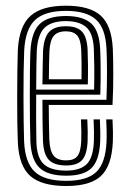

<svg xmlns="http://www.w3.org/2000/svg" viewBox="-20 -628 442 657"><path d="M206.8 8.5Q122.2 8.5 83.5 -25.9Q44.8 -60.2 41 -141Q39.8 -169 39.2 -210.5Q38.8 -252 38.8 -298Q38.8 -344 39.4 -386Q40 -428 41 -457Q45.5 -539 84.5 -573.8Q123.5 -608.5 205.5 -608.5Q286.8 -608.5 324.5 -574.8Q362.2 -541 366 -461Q367.5 -427 367.6 -375.5Q367.8 -324 365 -269H146.8Q147 -235.5 147.5 -203.4Q148 -171.2 148.8 -149.2Q150.5 -111.8 163.4 -95.5Q176.2 -79.2 206.8 -79.2Q233.5 -79.2 245 -94Q256.5 -108.8 258 -146.2Q259.2 -172.2 257 -219.5H278.8Q281 -172.5 279.8 -145.2Q277.8 -99.2 261.1 -80.5Q244.5 -61.8 206.8 -61.8Q165.2 -61.8 147 -81.1Q128.8 -100.5 127 -147Q126 -171.8 125.6 -210.8Q125.2 -249.8 125.2 -286.5H344.2Q346.2 -334.2 346.1 -381.1Q346 -428 344.5 -460Q341.2 -532 308 -561.4Q274.8 -590.8 205.5 -590.8Q133.2 -590.8 100 -559.5Q66.8 -528.2 62.8 -455.8Q61.5 -425.8 60.9 -383.5Q60.2 -341.2 60.4 -296Q60.5 -250.8 61 -210.2Q61.5 -169.8 62.5 -143Q66 -71.2 99.1 -40.2Q132.2 -9.2 206.8 -9.2Q278 -9.2 309.5 -39.6Q341 -70 344.5 -142Q345.2 -158.5 344.9 -179Q344.5 -199.5 343.5 -219.5H365Q366 -201.2 366.4 -180.1Q366.8 -159 366 -141.2Q362.2 -60.5 325.6 -26Q289 8.5 206.8 8.5ZM206.8 -26.8Q144.2 -26.8 115.8 -53.2Q87.2 -79.8 84 -143.8Q83 -171.5 82.5 -212.8Q82 -254 82 -299.2Q82 -344.5 82.5 -385.6Q83 -426.8 84.2 -454.2Q87.8 -519 116.1 -546.1Q144.5 -573.2 205.5 -573.2Q263.5 -573.2 291.8 -548Q320 -522.8 322.8 -459.5Q324 -433.8 324.4 -392.6Q324.8 -351.5 323.2 -304H103.8Q103.5 -257 103.6 -220.5Q103.8 -184 104.5 -145.5Q105.2 -91 128.5 -67.6Q151.8 -44.2 206.8 -44.2Q253.2 -44.2 275.9 -65.5Q298.5 -86.8 301.2 -143.2Q302.5 -173.8 300.2 -219.5H321.8Q322.8 -199.2 323.1 -179.6Q323.5 -160 322.8 -142.8Q319.8 -79.5 293.4 -53.1Q267 -26.8 206.8 -26.8ZM103.8 -321.5H302Q303 -363.2 302.6 -399.5Q302.2 -435.8 301.2 -459Q298.8 -514.8 274.8 -535.2Q250.8 -555.8 205.5 -555.8Q155.8 -555.8 132.2 -532.6Q108.8 -509.5 105.8 -453Q105 -435 104.5 -398.4Q104 -361.8 103.8 -321.5ZM125.2 -339.2Q125.5 -365.8 126 -396.4Q126.5 -427 127.2 -451.8Q129.8 -499 147.9 -518.6Q166 -538.2 205.5 -538.2Q244 -538.2 260.9 -519.5Q277.8 -500.8 279.8 -457Q280.5 -440.2 281 -408.1Q281.5 -376 280.5 -339.2ZM147.2 -356.8H259Q259.5 -387.2 259.1 -415.1Q258.8 -443 258 -456.2Q256.5 -491.5 244.4 -506.1Q232.2 -520.8 205.5 -520.8Q176.8 -520.8 163.8 -505Q150.8 -489.2 149 -450.8Q148.2 -431.2 147.9 -408.2Q147.5 -385.2 147.2 -356.8Z"/></svg>

Font: Big Shoulders Inline Display
Style: Bold
Weight: 700
Designer: Patric King
Foundry: XO Type Co
Version: Version 1.000